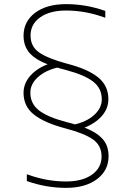

<svg xmlns="http://www.w3.org/2000/svg" viewBox="-20 -760 640 930"><path d="M336 -156Q398 -169 435.5 -202.5Q473 -236 473 -279Q473 -332 431.5 -364.5Q390 -397 299 -421Q225 -440 180 -462Q135 -484 114.5 -514.5Q94 -545 94 -586Q94 -656 150 -698Q206 -740 300 -740Q397 -740 490 -707V-674Q441 -692 394 -700.5Q347 -709 300 -709Q221 -709 174.5 -676Q128 -643 128 -588Q128 -535 169.5 -506Q211 -477 303 -452Q405 -426 455 -385.5Q505 -345 505 -280Q505 -226 460.5 -185Q416 -144 342 -128ZM300 150Q204 150 110 117V84Q159 102 206 110.5Q253 119 300 119Q379 119 425.5 86Q472 53 472 -2Q472 -55 430.5 -84.5Q389 -114 297 -138Q195 -165 144.5 -205Q94 -245 94 -310Q94 -364 139 -405.5Q184 -447 258 -462L264 -434Q203 -421 165 -387.5Q127 -354 127 -311Q127 -258 168.5 -225.5Q210 -193 301 -169Q375 -151 420 -128.5Q465 -106 485.5 -76Q506 -46 506 -4Q506 66 449.5 108Q393 150 300 150Z"/></svg>

Font: M PLUS Code Latin Expanded ExtraLight
Style: Regular
Weight: 250
Width: 7
Designer: Coji Morishita
Foundry: UNDERFOREST DESIGN
Version: Version 1.002; ttfautohint (v1.8.3)